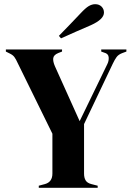

<svg xmlns="http://www.w3.org/2000/svg" viewBox="-20 -896 630 916"><path d="M165 0V-10L195 -18Q230 -28 230 -68V-258L65 -594Q56 -614 48.5 -624Q41 -634 26 -641L8 -650V-660H276V-650L258 -643Q236 -634 234 -618.5Q232 -603 242 -580L360 -318L492 -590Q500 -606 498.5 -623Q497 -640 477 -645L463 -650V-660H583V-650L564 -643Q545 -636 536 -623.5Q527 -611 518 -592L381 -304V-68Q381 -48 388.5 -35.5Q396 -23 415 -18L446 -10V0ZM261 -725Q287 -751 313 -778.5Q339 -806 363 -831Q388 -858 403.5 -867Q419 -876 434 -876Q453 -876 464.5 -864.5Q476 -853 476 -836Q476 -804 414 -776Q377 -760 342.5 -745Q308 -730 271 -713Z"/></svg>

Font: DM Serif Display
Style: Regular
Weight: 400
Designer: Colophon Foundry, Frank Grießhammer
Foundry: Colophon Foundry
Version: Version 5.200; ttfautohint (v1.8.3)